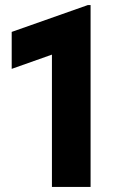

<svg xmlns="http://www.w3.org/2000/svg" viewBox="-20 -735 479 755"><path d="M184.2 0V-520.2L26 -464.2V-609.5L325.2 -715H336.2V0Z"/></svg>

Font: Geologica-Sharp
Style: Regular
Weight: 100
Designer: Sindre Bremnes, Frode Helland
Foundry: Monokrom Skriftforlag AS
Version: Version 1.010;gftools[0.9.28]